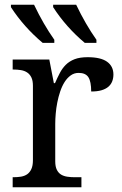

<svg xmlns="http://www.w3.org/2000/svg" viewBox="-20 -786 511 806"><path d="M321.8 0H33.2V-42H36.1Q53.2 -42 68.1 -44.4Q83 -46.9 94 -54.4Q105 -62 111.6 -76.2Q118.2 -90.3 118.2 -113.8V-425.8Q118.2 -447.8 111.6 -461.2Q105 -474.6 93.8 -481.9Q82.5 -489.3 67.6 -491.7Q52.7 -494.1 36.1 -494.1H33.2V-536.1H187L206.1 -437H210.9Q220.7 -459.5 231 -479.2Q241.2 -499 256.1 -513.9Q271 -528.8 293 -537.4Q314.9 -545.9 348.1 -545.9Q402.8 -545.9 429.4 -526.9Q456.1 -507.8 456.1 -473.1Q456.1 -457.5 450.9 -444.3Q445.8 -431.2 434.6 -421.6Q423.3 -412.1 405.8 -407Q388.2 -401.9 362.8 -401.9Q362.8 -443.4 351.1 -461.7Q339.4 -480 310.1 -480Q291.5 -480 276.9 -469.5Q262.2 -459 251.2 -441.7Q240.2 -424.3 232.7 -401.9Q225.1 -379.4 220.5 -355.7Q215.8 -332 213.9 -308.6Q211.9 -285.2 211.9 -266.1V-108.9Q211.9 -86.9 218.5 -73.5Q225.1 -60.1 236.3 -53.2Q247.6 -46.4 262.5 -44.2Q277.3 -42 293.9 -42H321.8ZM384.8 -606H335.9Q257.8 -671.4 203.1 -755.9V-766.1H299.8Q338.9 -684.1 384.8 -619.1ZM208 -606H159.2Q80.6 -671.9 25.9 -755.9V-766.1H123Q162.1 -684.1 208 -619.1Z"/></svg>

Font: Droid Serif
Style: Regular
Weight: 400
Designer: Monotype Design team
Foundry: Monotype Imaging Inc.
Version: Version 1.03